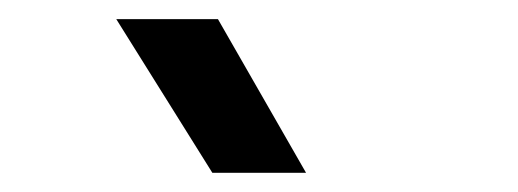

<svg xmlns="http://www.w3.org/2000/svg" viewBox="-20 -744 540 200"><path d="M201.2 -564 101.1 -724.1H207L298.8 -564Z"/></svg>

Font: TASA Orbiter Text Medium
Style: Regular
Weight: 500
Designer: Weizhong Zhang
Version: Version 1.000;Glyphs 3.1.2 (3151)